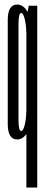

<svg xmlns="http://www.w3.org/2000/svg" viewBox="-20 -626 206 866"><path d="M99 220H148V-600H109.5L99 -541.5ZM57.5 3Q83.5 3 102.2 -26Q121 -55 121 -97.5L98.5 -125Q98.5 -92.5 91.8 -63.8Q85 -35 76 -35Q63.5 -35 63.5 -84.2Q63.5 -133.5 63.5 -301Q63.5 -469 63.5 -518.2Q63.5 -567.5 76 -567.5Q85 -567.5 91.8 -539Q98.5 -510.5 98.5 -479L121 -504.5Q121 -547 102.2 -576.2Q83.5 -605.5 57.5 -605.5Q15 -605.5 15 -536Q15 -466.5 15 -301Q15 -136.5 15 -66.8Q15 3 57.5 3Z"/></svg>

Font: Anybody UltraCondensed Light
Style: Regular
Weight: 300
Width: 1
Version: Version 1.113;gftools[0.9.25]